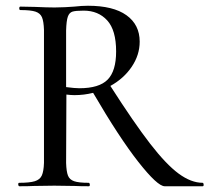

<svg xmlns="http://www.w3.org/2000/svg" viewBox="-20 -648 729 668"><path d="M685 0H553Q528 0 461.5 -84.5Q395 -169 304 -325Q272 -317 239 -317Q227 -317 211 -319L210 -81Q211 -51 216.5 -37Q222 -23 238 -17.5Q254 -12 288 -12Q292 -12 292.5 -6Q293 0 289 0Q258 0 240 -1L169 -2L98 -1Q80 0 48 0Q44 0 43.5 -6Q43 -12 47 -12Q83 -12 101 -17.5Q119 -23 125.5 -37.5Q132 -52 133 -81V-544Q132 -574 126 -588Q120 -602 103.5 -607.5Q87 -613 51 -613Q47 -613 47 -619Q47 -625 51 -625L101 -624Q145 -622 170 -622Q186 -622 206.5 -623Q227 -624 238 -625Q265 -628 286 -628Q374 -628 420 -595Q466 -562 466 -503Q466 -457 438.5 -416Q411 -375 364 -349Q446 -221 502 -148.5Q558 -76 601.5 -44Q645 -12 685 -12Q688 -12 688.5 -6Q689 0 685 0ZM256 -341Q325 -341 354.5 -371Q384 -401 384 -469Q384 -543 353 -577Q322 -611 271 -611Q243 -611 232 -607.5Q221 -604 216 -590Q211 -576 210 -542V-345Q240 -341 256 -341Z"/></svg>

Font: Cormorant Upright Medium
Style: Regular
Weight: 500
Designer: Christian Thalmann (Catharsis Fonts)
Foundry: Catharsis Fonts
Version: Version 3.302